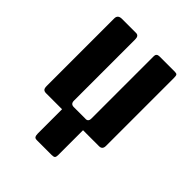

<svg xmlns="http://www.w3.org/2000/svg" viewBox="-182 -554 822 822"><g transform="rotate(45 229.0 -142.5)"><path d="M410 -433V-22Q410 0 390 0H293V150Q293 162 289 166Q285 170 273 170H184Q173 170 170 165Q166 159 166 147V0H69Q59 0 54 -5Q49 -10 49 -24V-433Q49 -455 74 -455H159Q176 -455 176 -433V-62Q176 -42 195 -42H264Q283 -40 283 -61V-436Q283 -448 288 -451Q290 -453 293.5 -454Q297 -455 302 -455H394Q404 -455 407 -451Q410 -447 410 -433Z"/></g></svg>

Font: Shafarik
Style: Regular
Weight: 400
Version: Version 1.001; ttfautohint (v1.8.4.7-5d5b)